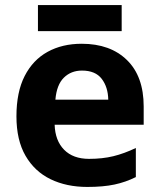

<svg xmlns="http://www.w3.org/2000/svg" viewBox="-20 -729 631 759"><path d="M303 -556Q416 -556 482 -491.5Q548 -427 548 -308V-236H196Q198 -173 233.5 -137Q269 -101 332 -101Q385 -101 428 -111.5Q471 -122 517 -144V-29Q477 -9 432.5 0.5Q388 10 325 10Q243 10 180 -20.5Q117 -51 81 -113Q45 -175 45 -269Q45 -365 77.5 -428.5Q110 -492 168 -524Q226 -556 303 -556ZM304 -450Q261 -450 232.5 -422Q204 -394 199 -335H408Q407 -385 382 -417.5Q357 -450 304 -450ZM461 -709V-606H130V-709Z"/></svg>

Font: Noto Sans Devanagari UI
Style: Bold
Weight: 700
Designer: Jelle Bosma - Monotype Design Team
Foundry: Monotype Imaging Inc.
Version: Version 2.004; ttfautohint (v1.8.4.7-5d5b)